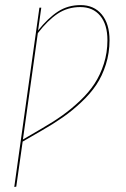

<svg xmlns="http://www.w3.org/2000/svg" viewBox="-20 -548 501 761"><path d="M299.3 -527.8Q352.5 -527.8 383.3 -490.7Q414.1 -453.6 414.1 -388.7Q414.1 -338.4 399.7 -292.7Q385.3 -247.1 361.8 -211.9Q338.4 -176.8 302.2 -142.8Q266.1 -108.9 229.7 -83.5Q193.4 -58.1 146 -30.8L69.8 13.2L44.4 191.9L36.6 192.9L136.2 -517.6H143.6L130.9 -427.2Q170.4 -476.6 209.7 -502.2Q249 -527.8 299.3 -527.8ZM144.5 -38.1Q190.9 -64.9 226.3 -90.1Q261.7 -115.2 296.9 -148.4Q332 -181.6 354.7 -216.3Q377.4 -251 391.6 -295.2Q405.8 -339.4 405.8 -388.7Q405.8 -450.7 377.2 -485.4Q348.6 -520 298.3 -520Q248 -520 208.5 -493.7Q168.9 -467.3 129.9 -416.5L70.8 4.9Z"/></svg>

Font: Fira Sans Compressed Eight
Style: Italic
Weight: 100
Width: 3
Italic angle: -8°
Designer: Carrois Corporate & Edenspiekermann AG
Foundry: Carrois Corporate GbR & Edenspiekermann AG
Version: Version 4.203;PS 004.203;hotconv 1.0.88;makeotf.lib2.5.64775